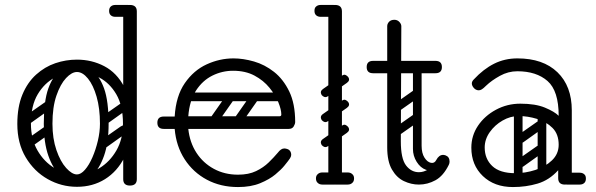

<svg xmlns="http://www.w3.org/2000/svg" viewBox="-20 -746 2408 776"><path d="M291 9Q228 9 173 -22Q118 -53 84 -110Q50 -167 50 -245Q50 -314 70.5 -363.5Q91 -413 126 -444.5Q161 -476 203.5 -490.5Q246 -505 291 -505Q351 -505 401.5 -478.5Q452 -452 482 -395Q512 -338 512 -245Q512 -167 483 -110Q454 -53 404.5 -22Q355 9 291 9ZM291 -41Q340 -41 382 -66.5Q424 -92 450.5 -138Q477 -184 477 -246Q477 -319 450 -365Q423 -411 380.5 -433Q338 -455 291 -455Q245 -455 202.5 -433Q160 -411 132.5 -365Q105 -319 105 -246Q105 -184 131.5 -138Q158 -92 200.5 -66.5Q243 -41 291 -41ZM505 4Q478 4 478 -22V-700Q478 -726 505 -726Q533 -726 533 -700V-22Q533 4 505 4ZM387 -157Q378 -171 391 -181L468 -235Q483 -245 492 -231Q503 -216 489 -207L412 -152Q407 -148 399.5 -149Q392 -150 387 -157ZM394 -255Q385 -269 398 -279L475 -333Q490 -343 499 -329Q510 -314 496 -305L419 -250Q414 -246 406.5 -247Q399 -248 394 -255ZM81 -157Q71 -172 85 -181L162 -235Q177 -245 186 -231Q197 -216 183 -207L106 -152Q100 -148 93 -149Q86 -150 81 -157ZM81 -255Q71 -270 85 -279L162 -333Q177 -343 186 -329Q197 -314 183 -305L106 -250Q100 -246 93 -247Q86 -248 81 -255ZM288 -7Q254 -9 224 -36.5Q194 -64 175.5 -116.5Q157 -169 157 -245Q157 -338 175.5 -389Q194 -440 224 -460.5Q254 -481 288 -481L291 -455Q270 -455 247 -430.5Q224 -406 208 -359.5Q192 -313 192 -246Q192 -186 208 -139.5Q224 -93 247.5 -67Q271 -41 291 -41ZM288 -7 291 -41Q307 -41 323.5 -60Q340 -79 353.5 -110Q367 -141 375.5 -177Q384 -213 384 -246Q384 -308 370.5 -355Q357 -402 335.5 -428.5Q314 -455 291 -455L288 -481Q322 -481 352 -460.5Q382 -440 400.5 -389Q419 -338 419 -245Q419 -169 400.5 -116.5Q382 -64 352 -36.5Q322 -9 288 -7ZM531 -702Q529 -689 522 -685Q518 -678 497 -678H446Q434 -678 427 -685Q421 -691 421 -702Q421 -713 427 -719Q434 -726 446 -726H497Q508 -726 514 -724.5Q520 -723 521 -721Q525 -717 528 -712Q531 -707 531 -702Z M942 10Q872 10 816.5 -19.5Q761 -49 726.5 -102Q692 -155 686 -225H642Q616 -225 616 -250Q616 -275 642 -275H686Q691 -358 727 -410Q763 -462 815.5 -486Q868 -510 924 -510Q963 -510 1006.5 -497.5Q1050 -485 1087.5 -455.5Q1125 -426 1149 -376.5Q1173 -327 1173 -253Q1173 -245 1167 -235Q1161 -225 1147 -225H741Q747 -170 774 -128.5Q801 -87 844.5 -63.5Q888 -40 942 -40Q985 -40 1015 -54.5Q1045 -69 1066 -89.5Q1087 -110 1103 -129Q1109 -137 1115.5 -141.5Q1122 -146 1129 -146Q1133 -146 1138.5 -144.5Q1144 -143 1147 -141Q1157 -134 1157 -120Q1157 -114 1152 -106Q1147 -98 1129 -76Q1117 -61 1093 -41Q1069 -21 1031.5 -5.5Q994 10 942 10ZM741 -276H1109Q1117 -276 1117 -283Q1117 -303 1105 -332.5Q1093 -362 1069 -391.5Q1045 -421 1008.5 -440.5Q972 -460 922 -460Q878 -460 838.5 -440.5Q799 -421 772.5 -380.5Q746 -340 741 -276ZM1027 -372H1130V-337H1027ZM921 -366Q934 -356 925 -343L859 -249Q850 -235 834 -246Q821 -256 830 -269L896 -363Q900 -368 907 -369.5Q914 -371 921 -366ZM1019 -366Q1032 -356 1023 -343L957 -249Q948 -235 932 -246Q919 -256 928 -269L994 -363Q998 -368 1005 -369.5Q1012 -371 1019 -366ZM723 -259Q723 -276 740 -276H1072Q1089 -276 1089 -259Q1089 -241 1073 -241H741Q723 -241 723 -259ZM723 -355Q723 -372 740 -372H1072Q1089 -372 1089 -355Q1089 -337 1073 -337H741Q723 -337 723 -355Z M1334 0Q1307 0 1307 -26V-700Q1307 -726 1334 -726Q1362 -726 1362 -700V-26Q1362 0 1334 0ZM1361 -702Q1359 -689 1352 -685Q1348 -678 1327 -678H1276Q1264 -678 1257 -685Q1251 -691 1251 -702Q1251 -714 1257 -719Q1264 -726 1276 -726H1327Q1338 -726 1344 -724.5Q1350 -723 1351 -721Q1355 -717 1358 -712Q1361 -707 1361 -702ZM1257 -25Q1257 -36 1264 -42Q1271 -49 1283 -49H1332Q1344 -49 1351 -43Q1358 -36 1358 -25Q1358 -13 1351 -6Q1344 0 1332 0H1283Q1271 0 1264 -7Q1257 -13 1257 -25ZM1411 -25Q1411 -13 1404 -7Q1397 0 1385 0H1336Q1325 0 1317 -6Q1310 -13 1310 -25Q1310 -36 1317 -43Q1325 -49 1336 -49H1385Q1397 -49 1404 -42Q1411 -36 1411 -25ZM1305 -357Q1298 -352 1291.5 -354Q1285 -356 1280 -362Q1276 -369 1277 -375Q1278 -381 1285 -386L1362 -440Q1370 -446 1376.5 -443Q1383 -440 1387 -435Q1392 -428 1390.5 -422Q1389 -416 1382 -411ZM1305 -155Q1298 -150 1291.5 -152Q1285 -154 1280 -160Q1276 -167 1277 -173Q1278 -179 1285 -184L1362 -238Q1370 -244 1376.5 -241Q1383 -238 1387 -233Q1392 -226 1390.5 -220Q1389 -214 1382 -209ZM1305 -256Q1298 -251 1291.5 -253Q1285 -255 1280 -261Q1276 -268 1277 -274Q1278 -280 1285 -285L1362 -339Q1370 -345 1376.5 -342Q1383 -339 1387 -334Q1392 -327 1390.5 -321Q1389 -315 1382 -310Z M1673 0Q1642 0 1612.5 -14Q1583 -28 1564 -61Q1545 -94 1545 -150V-640Q1545 -650 1552.5 -658Q1560 -666 1574 -666Q1586 -666 1594 -657.5Q1602 -649 1602 -640Q1602 -572 1601.5 -516Q1601 -460 1601 -407.5Q1601 -355 1600.5 -299Q1600 -243 1600 -175Q1600 -105 1621 -77.5Q1642 -50 1673 -50Q1693 -50 1711.5 -62Q1730 -74 1743 -99Q1754 -120 1771 -120Q1775 -120 1781 -118Q1797 -112 1797 -93Q1797 -86 1794 -80Q1772 -35 1740 -17.5Q1708 0 1673 0ZM1488 -450Q1462 -450 1462 -475Q1462 -500 1488 -500H1740Q1766 -500 1766 -475Q1766 -450 1740 -450ZM1667 -485Q1684 -485 1684 -468V-154Q1684 -137 1667 -137Q1649 -137 1649 -153V-467Q1649 -485 1667 -485ZM1743 -99V-73Q1723 -52 1701 -60Q1679 -68 1664 -92Q1649 -116 1649 -144V-252H1684V-157Q1684 -127 1695.5 -109Q1707 -91 1721.5 -88Q1736 -85 1743 -99ZM1596 -299Q1581 -288 1572 -302Q1568 -307 1567.5 -314Q1567 -321 1575 -327L1652 -381Q1667 -391 1677 -377Q1681 -371 1680.5 -364.5Q1680 -358 1673 -353ZM1594 -200Q1579 -189 1570 -203Q1566 -208 1565.5 -215Q1565 -222 1573 -228L1650 -282Q1665 -292 1675 -278Q1679 -272 1678.5 -265.5Q1678 -259 1671 -254Z M2238 -24Q2238 -29 2241 -34Q2244 -39 2248 -43Q2250 -45 2255.5 -46.5Q2261 -48 2272 -48H2323Q2335 -48 2342 -41Q2348 -36 2348 -24Q2348 -13 2342 -7Q2335 0 2323 0H2272Q2251 0 2247 -7Q2240 -11 2238 -24ZM2053 10Q1978 10 1931.5 -34.5Q1885 -79 1885 -149Q1885 -198 1912 -238Q1939 -278 1984.5 -302.5Q2030 -327 2083 -327Q2144 -327 2182.5 -311Q2221 -295 2238 -278Q2238 -379 2193 -418.5Q2148 -458 2071 -458Q2034 -458 2000.5 -439.5Q1967 -421 1945 -400Q1934 -389 1927.5 -385Q1921 -381 1915 -381Q1902 -381 1893 -393Q1887 -401 1887 -409Q1887 -417 1895 -425Q1934 -467 1977 -488.5Q2020 -510 2071 -510Q2175 -510 2233 -454Q2291 -398 2291 -300V-26Q2291 0 2263 0Q2236 0 2236 -26V-58Q2200 -18 2153 -4Q2106 10 2053 10ZM2063 -46Q2103 -46 2143.5 -59Q2184 -72 2211 -98Q2238 -124 2238 -161Q2238 -204 2213 -229Q2188 -254 2150.5 -265.5Q2113 -277 2076 -277Q2043 -277 2011.5 -259Q1980 -241 1959.5 -212Q1939 -183 1939 -150Q1939 -104 1969.5 -75Q2000 -46 2063 -46ZM2070 -78Q2060 -93 2074 -102L2151 -156Q2166 -166 2175 -152Q2186 -137 2172 -128L2095 -73Q2089 -69 2082 -70Q2075 -71 2070 -78ZM2070 -176Q2060 -191 2074 -200L2151 -254Q2166 -264 2175 -250Q2186 -235 2172 -226L2095 -171Q2089 -167 2082 -168Q2075 -169 2070 -176ZM2170 -17Q2153 -17 2153 -34V-287Q2153 -304 2170 -304Q2188 -304 2188 -288V-35Q2188 -17 2170 -17ZM2074 -17Q2057 -17 2057 -34V-287Q2057 -304 2074 -304Q2092 -304 2092 -288V-35Q2092 -17 2074 -17Z"/></svg>

Font: Agu Display Uzo
Style: Regular
Weight: 400
Version: Version 1.103